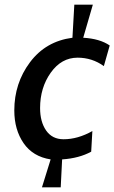

<svg xmlns="http://www.w3.org/2000/svg" viewBox="-20 -768 488 819"><path d="M245 -88 239 31H159L196 -88Q120 -100 80.5 -157.5Q41 -215 41 -297Q41 -413 108 -502.5Q175 -592 289 -607L297 -748H376L335 -607Q406 -603 448 -574L423 -486Q373 -522 311 -522Q242 -522 196.5 -458Q151 -394 151 -307Q151 -248 177 -211Q203 -174 251 -174Q312 -174 374 -209L369 -121Q318 -93 245 -88Z"/></svg>

Font: Cabin
Style: Medium Italic
Weight: 500
Designer: Pablo Impallari
Foundry: Pablo Impallari. www.impallari.com Igino Marini. www.ikern.com
Version: Version 1.005